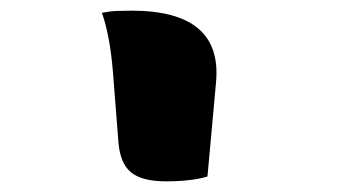

<svg xmlns="http://www.w3.org/2000/svg" viewBox="-20 -774 640 360"><path d="M369 -443Q339 -434 291 -434Q246 -434 225.5 -451Q205 -468 202 -508L192 -636Q189 -674 183.5 -702.5Q178 -731 171 -750Q186 -753 199.5 -753.5Q213 -754 227 -754Q398 -754 385 -619Z"/></svg>

Font: Recursive Mn Csl St Blk
Style: Regular
Weight: 900
Monospace: yes
Version: Version 1.079;hotconv 1.0.112;makeotfexe 2.5.65598; ttfautoh